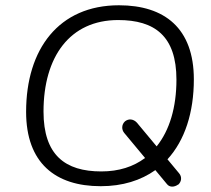

<svg xmlns="http://www.w3.org/2000/svg" viewBox="-20 -698 799 728"><path d="M362 8C445 8 514 -14 569 -53L613 0C623 13 641 12 655 2H656C668 -9 671 -27 659 -41L615 -94C681 -166 715 -272 715 -397C715 -591 604 -678 431 -678C203 -678 79 -512 79 -274C79 -80 190 8 362 8ZM364 -48C227 -48 145 -110 145 -275C145 -483 245 -622 428 -622C567 -622 649 -561 649 -396C649 -291 623 -204 574 -143L499 -233C486 -247 468 -249 454 -238C440 -225 441 -206 451 -194L530 -99C486 -66 431 -48 364 -48Z"/></svg>

Font: SN Pro Light
Style: Italic
Weight: 300
Italic angle: -8.99998°
Designer: Tobias Whetton
Foundry: Supernotes
Version: Version 1.001;Glyphs 3.2 (3249)